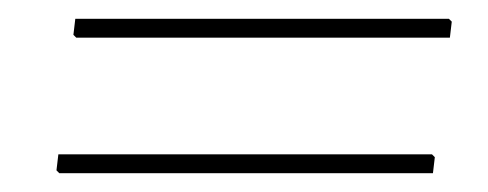

<svg xmlns="http://www.w3.org/2000/svg" viewBox="-20 -372 519 204"><path d="M460 -349 458 -332H61L58 -335L60 -352H457ZM442 -205 440 -188H43L40 -191L42 -208H439Z"/></svg>

Font: Luna Sans Thin
Style: Italic
Weight: 250
Italic angle: -7°
Designer: Juan Pablo del Peral
Foundry: Huerta Tipografica
Version: Version 2.001; ttfautohint (v1.5)